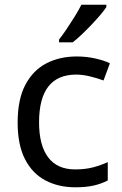

<svg xmlns="http://www.w3.org/2000/svg" viewBox="-20 -786 520 816"><path d="M300 10Q229 10 173.5 -19Q118 -48 86.5 -109Q55 -170 55 -265Q55 -364 88 -426Q121 -488 177.5 -517Q234 -546 306 -546Q347 -546 385 -537.5Q423 -529 447 -517L420 -444Q396 -453 364 -461Q332 -469 304 -469Q146 -469 146 -266Q146 -169 184.5 -117.5Q223 -66 299 -66Q343 -66 376.5 -75Q410 -84 438 -97V-19Q411 -5 378.5 2.5Q346 10 300 10ZM432 -756Q423 -742 406 -722Q389 -702 368.5 -680.5Q348 -659 327.5 -639.5Q307 -620 289 -606H231V-618Q246 -637 263.5 -663Q281 -689 298 -716.5Q315 -744 326 -766H432Z"/></svg>

Font: Noto Sans Kawi
Style: Regular
Weight: 400
Designer: Fadhl Haqq
Version: Version 1.000